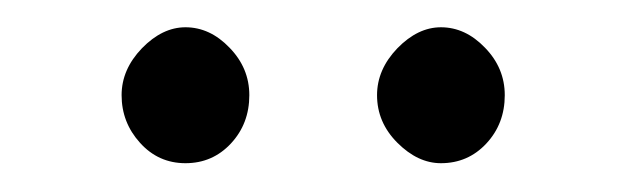

<svg xmlns="http://www.w3.org/2000/svg" viewBox="-20 -670 451 138"><path d="M296.9 -552.7Q280.3 -552.7 265.6 -567.4Q251 -582 251 -601.6Q251 -620.1 265.6 -635.3Q280.3 -650.4 296.9 -650.4Q314.5 -650.4 328.6 -635.7Q342.8 -621.1 342.8 -601.6Q342.8 -581.1 329.6 -566.9Q316.4 -552.7 296.9 -552.7ZM113.3 -552.7Q93.8 -552.7 80.6 -567.4Q67.4 -582 67.4 -601.6Q67.4 -620.1 82 -635.3Q96.7 -650.4 113.3 -650.4Q130.9 -650.4 145 -635.7Q159.2 -621.1 159.2 -601.6Q159.2 -581.1 146 -566.9Q132.8 -552.7 113.3 -552.7Z"/></svg>

Font: Subtext
Style: Regular
Weight: 400
Designer: Christopher J. Fynn
Foundry: Christopher J. Fynn for DDC
Version: Version 1.000 preliminary